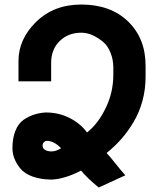

<svg xmlns="http://www.w3.org/2000/svg" viewBox="-20 -773 706 852"><path d="M340.8 -627.9Q282.7 -627.9 244.9 -590.8Q207 -553.7 207 -495.1V-412.1H62V-502Q62 -599.1 140.1 -675.8Q218.8 -752.9 340.8 -752.9Q470.2 -752.9 547.9 -678.2Q626 -603 626 -481.9V-431.2Q626 -376.5 612.1 -325.4Q598.1 -274.4 573.2 -232.4Q548.3 -190.4 518.6 -156.5Q488.8 -122.6 453.1 -94.2Q469.2 -76.7 492.4 -47.4Q515.6 -18.1 536.1 4.9L418 59.1Q367.2 17.6 339.8 -16.1Q268.6 21 210 23.9Q163.6 23.9 126.2 11Q88.9 -2 69.8 -25.9Q35.2 -68.4 35.2 -116.2Q35.2 -159.2 48.3 -192.4Q61.5 -225.6 85.9 -242.2Q127 -270.5 183.1 -273.9Q240.7 -273.9 288.8 -249.5Q336.9 -225.1 366.2 -185.1Q415.5 -224.1 449.2 -293.9Q482.9 -363.8 482.9 -440.9V-473.1Q482.9 -507.8 470.5 -538.8Q458 -569.8 439 -585.9Q388.7 -627.9 340.8 -627.9ZM168.9 -127.9Q168.9 -114.3 180.2 -107.7Q191.4 -101.1 209 -101.1Q228 -101.1 251 -115.2Q219.7 -147.9 188 -147.9Q180.7 -147.9 174.8 -141.8Q168.9 -135.7 168.9 -127.9Z"/></svg>

Font: Miedinger*
Style: Bold
Weight: 700
Version: Version 001.000